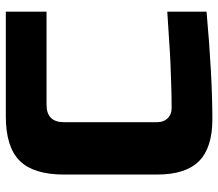

<svg xmlns="http://www.w3.org/2000/svg" viewBox="-65 -675 750 660"><g transform="rotate(-90 310.0 -345.0)"><path d="M600 -10Q377 10 230 10Q132 10 86 -36Q40 -82 40 -180V-500Q40 -605 87.5 -652.5Q135 -700 240 -700H600V-560H280Q220 -560 220 -500V-180Q220 -157 233.5 -143.5Q247 -130 268 -130Q289 -130 314 -130.5Q339 -131 366 -132Q393 -133 420.5 -134Q448 -135 491.5 -138Q535 -141 600 -145Z"/></g></svg>

Font: Russo One
Style: Regular
Weight: 400
Designer: Jovanny lemonad
Foundry: Jovanny Lemonad
Version: Version 1.001